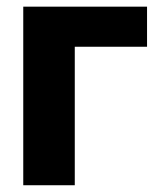

<svg xmlns="http://www.w3.org/2000/svg" viewBox="-20 -548 459 568"><path d="M415 -528.3V-409.7H201.2V0H48.8V-528.3Z"/></svg>

Font: Roboto ExtraBold
Style: Regular
Weight: 800
Designer: Christian Robertson
Foundry: Google
Version: Version 3.009; 2024